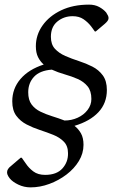

<svg xmlns="http://www.w3.org/2000/svg" viewBox="-20 -690 539 830"><path d="M112 120Q84 120 59 108Q34 96 22 81Q8 63 11 51Q11 47 15 40.5Q19 34 27 28L69 -8H74L91 16Q104 36 124 51Q144 66 175 66Q225 66 250 38Q275 10 274 -28Q274 -59 256 -77.5Q238 -96 210.5 -107Q183 -118 152.5 -128Q122 -138 95 -152Q68 -166 50.5 -189.5Q33 -213 33 -252Q33 -307 68.5 -348.5Q104 -390 169 -411Q154 -424 144.5 -443Q135 -462 135 -490Q135 -539 164 -580Q193 -621 244.5 -645.5Q296 -670 365 -670Q390 -670 408.5 -660Q427 -650 439 -636Q444 -628 447 -622Q450 -616 449 -609Q448 -600 433 -587L394 -554H390L374 -576Q360 -594 341 -607Q322 -620 294 -620Q256 -620 228 -597Q200 -574 200 -531Q200 -498 217.5 -479Q235 -460 262.5 -448Q290 -436 321 -426Q352 -416 379.5 -402Q407 -388 424.5 -364Q442 -340 442 -301Q442 -244 405.5 -205Q369 -166 302 -146Q319 -133 330 -113.5Q341 -94 341 -64Q341 -27 321 6Q301 39 267.5 64.5Q234 90 193.5 105Q153 120 112 120ZM102 -291Q102 -258 116.5 -238.5Q131 -219 154.5 -207.5Q178 -196 205.5 -187.5Q233 -179 259 -169Q289 -169 315.5 -181Q342 -193 358.5 -214.5Q375 -236 375 -262Q375 -297 358.5 -317Q342 -337 316 -348.5Q290 -360 260 -368.5Q230 -377 204 -389Q152 -385 127 -358Q102 -331 102 -291Z"/></svg>

Font: Spectral
Style: Italic
Weight: 400
Italic angle: -10°
Designer: Jean-Baptiste Levee
Foundry: Production Type
Version: Version 2.001